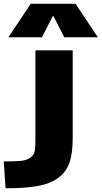

<svg xmlns="http://www.w3.org/2000/svg" viewBox="-52 -790 545 1030"><path d="M232 -705 173 -590H-7L113 -770H353L473 -590H293L234 -705ZM138 -34V-520H338V-50Q338 30 321.5 80Q305 130 262.5 162.5Q220 195 152.5 207.5Q85 220 -22 220L-32 76Q29 76 60 73Q91 70 110 56.5Q129 43 133.5 24Q138 5 138 -34Z"/></svg>

Font: Mplus 1p Black
Style: Regular
Weight: 900
Version: Version 1.061